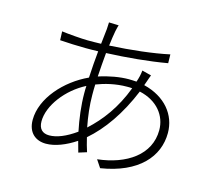

<svg xmlns="http://www.w3.org/2000/svg" viewBox="-114 -923 1227 1100"><g transform="rotate(15 500.0 -373.0)"><path d="M698 -513C703 -526 707 -541 712 -552L657 -566C655 -542 649 -519 641 -496C626 -497 611 -498 595 -498C544 -498 479 -487 419 -467C422 -516 426 -565 430 -609C551 -614 681 -626 789 -645L788 -697C691 -676 565 -662 436 -655C440 -690 445 -720 449 -743C452 -754 455 -772 459 -781L401 -783C401 -774 400 -758 399 -743C396 -720 393 -689 389 -653C362 -652 335 -652 308 -652C276 -652 190 -659 155 -664L157 -612C194 -609 271 -606 308 -606C332 -606 357 -606 384 -607C379 -558 375 -504 372 -448C239 -387 123 -260 123 -131C123 -55 170 -18 231 -18C284 -18 346 -42 406 -82C413 -57 419 -36 424 -17L472 -32C464 -57 456 -84 449 -115C537 -191 614 -301 674 -446C782 -422 839 -346 839 -261C839 -115 709 -27 538 -8L568 37C789 2 891 -118 891 -258C891 -365 819 -456 689 -488ZM436 -169C424 -230 416 -296 416 -357C416 -377 416 -398 417 -419C466 -438 529 -454 597 -454C608 -454 616 -454 627 -453C580 -328 512 -238 436 -169ZM237 -69C197 -69 174 -91 174 -136C174 -230 260 -342 370 -398C369 -383 369 -370 369 -355C369 -283 379 -205 394 -133C334 -90 281 -69 237 -69Z"/></g></svg>

Font: Spoqa Han Sans Neo Light
Style: Regular
Weight: 300
Designer: [Spoqa Han Sans Neo] Dong-huui Kim  Younghwa Kang  Yujin Lee  [Noto Sans] Ryoko NISHIZUKA  (kana & ideographs); Paul D. 
Foundry: Spoqa (http://www.spoqa-han-sans.com)
Version: Version 1.000